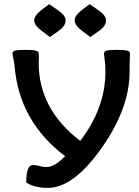

<svg xmlns="http://www.w3.org/2000/svg" viewBox="-20 -894 670 923"><path d="M210 9.3Q146 9.3 106 -16.6Q106 -100.6 138.2 -100.6Q156.7 -100.6 170.9 -95.7Q185.1 -90.8 203.1 -90.8Q242.2 -90.8 293 -143.1Q72.8 -309.6 50.3 -574.2Q48.8 -592.8 45.4 -606.9Q40 -627 40 -638.2Q40 -645.5 50 -649.9Q60.1 -654.3 101.6 -654.3Q143.6 -654.3 154.5 -649.9Q165.5 -645.5 166 -639.2Q167 -627.9 167 -618.7Q167 -612.8 166.5 -606.4Q166 -600.1 166 -591.8Q166 -369.1 365.7 -216.8Q486.8 -375.5 486.8 -548.8Q486.8 -583 483.4 -605Q480 -627 480 -638.2Q480 -645.5 490 -649.9Q500 -654.3 541.5 -654.3Q582.5 -654.3 593.8 -649.9Q605 -645.5 605 -637.7Q605 -627.9 604 -613.5Q603 -599.1 603 -548.8Q603 -373 468 -181.9Q333 9.3 210 9.3ZM414.1 -715.8 373 -747.1Q338.9 -772.9 338.9 -795.9Q338.9 -819.3 373.5 -845.7L410.6 -874L454.6 -843.8Q489.7 -819.3 489.7 -795.9Q489.7 -768.6 455.6 -745.1ZM219.7 -715.8 178.7 -747.1Q144.5 -772.9 144.5 -795.9Q144.5 -819.3 179.2 -845.7L216.3 -874L260.3 -843.8Q295.4 -819.3 295.4 -795.9Q295.4 -768.6 261.2 -745.1Z"/></svg>

Font: ALMAS
Style: Bold
Weight: 700
Designer: ALMAS Font/ by Husham Jawad Kadhim, derived from the Bainsely font by/ Paul James MIller
Foundry: High-Logic / Made with FontCreator
Version: Version 1.411;September 19, 2021;FontCreator 14.0.0.2814 32-